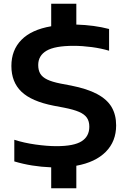

<svg xmlns="http://www.w3.org/2000/svg" viewBox="-20 -880 678 1020"><path d="M385.5 0.5V120H252V9Q147.5 5 56 -22.5V-137.5Q106.5 -121 168.8 -112.2Q231 -103.5 280 -103.5Q372.5 -103.5 413.5 -129.5Q454.5 -155.5 454.5 -207Q454.5 -235.5 441.8 -254.2Q429 -273 400.2 -285.5Q371.5 -298 320.5 -308L265 -318.5Q147.5 -341.5 94 -392.8Q40.5 -444 40.5 -529.5Q40.5 -614 93.8 -668.2Q147 -722.5 252 -740.5V-860H385.5V-749.5Q481.5 -746.5 559.5 -726V-610.5Q518 -623 467.8 -629.8Q417.5 -636.5 370.5 -636.5Q271.5 -636.5 227.2 -610.5Q183 -584.5 183 -534.5Q183 -507 194 -488.5Q205 -470 230.8 -457.5Q256.5 -445 302 -436L357.5 -425.5Q443.5 -408.5 496.2 -380.2Q549 -352 573 -311Q597 -270 597 -214Q597 -129 542 -73.5Q487 -18 385.5 0.5Z"/></svg>

Font: Encode Sans Expanded SemiBold
Style: Regular
Weight: 600
Width: 7
Designer: Multiple Designers
Foundry: Impallari Type
Version: Version 2.000